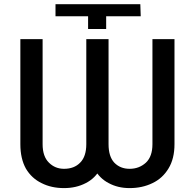

<svg xmlns="http://www.w3.org/2000/svg" viewBox="-20 -915 958 944"><path d="M413.1 -835Q373 -835 252.9 -835Q252.9 -849.6 252.9 -894.5Q357.4 -894.5 669.9 -894.5Q670.9 -879.9 671.9 -835Q628.9 -835 502 -835Q502 -819.3 502 -772.5Q479.5 -772.5 413.1 -772.5Q413.1 -788.1 413.1 -835ZM404.3 -722.7Q428.7 -722.7 502 -722.7Q502 -593.8 502 -206.1Q502 -134.8 474.6 -86.9Q448.2 -38.1 401.4 -14.6Q354.5 9.8 294.9 9.8Q232.4 9.8 184.6 -14.6Q135.7 -38.1 107.4 -85.9Q80.1 -134.8 80.1 -206.1Q80.1 -378.9 80.1 -722.7Q107.4 -722.7 189.5 -722.7Q189.5 -593.8 189.5 -206.1Q189.5 -145.5 220.7 -115.2Q251 -85 294.9 -85Q344.7 -85 374 -115.2Q404.3 -145.5 404.3 -206.1Q404.3 -378.9 404.3 -722.7ZM729.5 -722.7Q756.8 -722.7 837.9 -722.7Q837.9 -593.8 837.9 -206.1Q837.9 -134.8 808.6 -86.9Q779.3 -38.1 729.5 -14.6Q679.7 9.8 617.2 9.8Q559.6 9.8 514.6 -14.6Q468.8 -38.1 443.4 -85.9Q418 -134.8 418 -206.1Q418 -378.9 418 -722.7Q442.4 -722.7 513.7 -722.7Q513.7 -593.8 513.7 -206.1Q513.7 -145.5 542 -115.2Q571.3 -85 617.2 -85Q664.1 -85 697.3 -115.2Q729.5 -145.5 729.5 -206.1Q729.5 -378.9 729.5 -722.7Z"/></svg>

Font: DeepSea
Style: Medium
Weight: 500
Designer: Stem
Version: Version 3.019;git-0a5106e0b